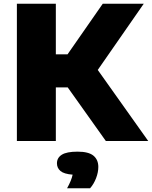

<svg xmlns="http://www.w3.org/2000/svg" viewBox="-20 -760 819 1035"><path d="M71 0V-740H281V-467H344L534 -740H755L507 -383L779 0H550.5L345 -289H281V0ZM341.5 255Q365.5 212 371.5 181.5Q325 178 306 161.8Q287 145.5 287 120.5Q287 90.5 313.2 74Q339.5 57.5 398 57.5Q457.5 57.5 483.8 79.2Q510 101 510 140Q510 169 497.8 200.8Q485.5 232.5 465.5 255Z"/></svg>

Font: Encode Sans Exp XBd
Style: Regular
Weight: 800
Width: 7
Designer: Multiple Designers
Foundry: Impallari Type
Version: Version 3.002; ttfautohint (v1.8.3) -l 8 -r 50 -G 200 -x 14 